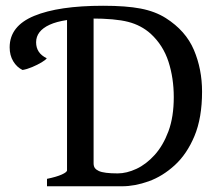

<svg xmlns="http://www.w3.org/2000/svg" viewBox="-20 -650 769 670"><path d="M13.7 -484.9Q13.7 -559.1 99.1 -594.5Q184.6 -629.9 339.8 -629.9Q420.4 -629.9 470.9 -620.1Q521.5 -610.4 558.6 -586.9Q628.4 -542.5 656.7 -475.6Q685.1 -408.7 685.1 -330.1Q685.1 -238.8 658.7 -175.5Q632.3 -112.3 589.8 -73.5Q547.4 -34.7 498.8 -17.3Q450.2 0 406.2 0H159.7L306.6 -78.1Q306.6 -61.5 325 -53.2Q343.3 -44.9 390.6 -44.9Q421.9 -44.9 456.1 -60.8Q490.2 -76.7 519.8 -109.4Q549.3 -142.1 567.9 -192.1Q586.4 -242.2 586.4 -311Q586.4 -377.4 567.9 -434.8Q549.3 -492.2 505.9 -532.2Q472.7 -562 427.2 -573.7Q381.8 -585.4 298.3 -585.4Q200.7 -585.4 153.3 -563.7Q106 -542 106 -502.4Q106 -464.4 143.1 -446.8Q140.1 -441.4 125.5 -432.6Q110.8 -423.8 92.3 -416Q73.7 -408.2 58.6 -405.8Q38.6 -415.5 26.1 -436.3Q13.7 -457 13.7 -484.9ZM144 0V-25.9Q177.2 -32.7 195.6 -41Q213.9 -49.3 213.9 -55.7V-605H306.6V-80.1Q306.6 -61 324.2 -51.3Q341.8 -41.5 377.4 -34.7V0Z"/></svg>

Font: Gentium Book Plus
Style: Regular
Weight: 400
Designer: Victor Gaultney, Annie Olsen, Iska Routamaa, Becca Hirsbrunner
Foundry: SIL International
Version: Version 6.101